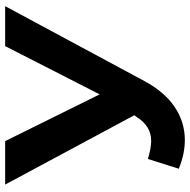

<svg xmlns="http://www.w3.org/2000/svg" viewBox="-16 -724 755 764"><g transform="rotate(-90 362.0 -342.5)"><path d="M719 -700 421 -146Q378 -66 318 -25.5Q258 15 186 15Q131 15 72 -9L111 -132Q155 -119 182 -119Q212 -119 235.5 -133Q259 -147 279 -178L285 -186L9 -700H182L368 -324L560 -700Z"/></g></svg>

Font: mBank
Style: Bold
Weight: 700
Designer: Julieta Ulanovsky
Foundry: Julieta Ulanovsky
Version: Version 7.200